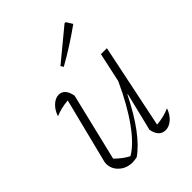

<svg xmlns="http://www.w3.org/2000/svg" viewBox="-204 -819 933 933"><g transform="rotate(-45 262.0 -352.5)"><path d="M330 -52 378 -249 376 -250Q284 -66 192 -2Q174 2 160 2Q120 2 92 -23Q64 -48 64 -85Q64 -97 68 -108L150 -434Q101 -430 62 -413Q73 -446 94.5 -465.5Q116 -485 138 -485Q179 -485 190 -427L106 -78Q140 -44 174 -27Q226 -57 282 -135Q338 -213 390 -327L423 -479H464L374 -44Q420 -47 464 -66Q453 -34 431 -14.5Q409 5 385 5Q341 5 330 -52ZM252 -563 243 -577 404 -710H412L432 -678Q389 -647 344.5 -618.5Q300 -590 252 -563Z"/></g></svg>

Font: Piazzolla ExtraLight
Style: Italic
Weight: 200
Italic angle: -11.3°
Designer: Juan Pablo del Peral
Foundry: Huerta Tipografica
Version: Version 1.330